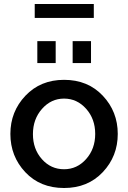

<svg xmlns="http://www.w3.org/2000/svg" viewBox="-20 -932 642 962"><path d="M154 -842V-912H450V-842ZM167 -616V-726H259V-616ZM344 -616V-726H436V-616ZM301 -532Q420 -532 495 -452.5Q570 -373 570 -261Q570 -149 495 -69.5Q420 10 301 10Q181 10 106.5 -69.5Q32 -149 32 -261Q32 -373 107.5 -452.5Q183 -532 301 -532ZM301 -84Q366 -84 411.5 -135Q457 -186 457 -261Q457 -336 411.5 -387Q366 -438 301 -438Q236 -438 190.5 -386.5Q145 -335 145 -260Q145 -185 190 -134.5Q235 -84 301 -84Z"/></svg>

Font: Raleway-v4020 SemiBold
Style: Regular
Weight: 600
Designer: Matt McInerney, Pablo Impallari, Rodrigo Fuenzalida
Foundry: Matt McInerney, Pablo Impallari, Rodrigo Fuenzalida
Version: Version 4.020;PS 004.020;hotconv 1.0.88;makeotf.lib2.5.64775